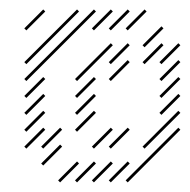

<svg xmlns="http://www.w3.org/2000/svg" viewBox="-20 -310 401 406"><path d="M35.7 -174.3 147.1 -285.7 142.9 -290 31.4 -178.6ZM35.7 -138.6 182.9 -285.7 178.6 -290 31.4 -142.9ZM35.7 -102.9 75.7 -142.9 71.4 -147.1 31.4 -107.1ZM35.7 -67.1 75.7 -107.1 71.4 -111.4 31.4 -71.4ZM35.7 -31.4 75.7 -71.4 71.4 -75.7 31.4 -35.7ZM35.7 4.3 75.7 -35.7 71.4 -40 31.4 0ZM71.4 4.3 111.4 -35.7 107.1 -40 67.1 0ZM71.4 40 111.4 0 107.1 -4.3 67.1 35.7ZM178.6 -245.7 218.6 -285.7 214.3 -290 174.3 -250ZM214.3 -245.7 254.3 -285.7 250 -290 210 -250ZM285.7 -210 325.7 -250 321.4 -254.3 281.4 -214.3ZM35.7 -245.7 75.7 -285.7 71.4 -290 31.4 -250ZM321.4 -174.3 361.4 -214.3 357.1 -218.6 317.1 -178.6ZM321.4 -138.6 361.4 -178.6 357.1 -182.9 317.1 -142.9ZM321.4 -102.9 361.4 -142.9 357.1 -147.1 317.1 -107.1ZM321.4 -67.1 361.4 -107.1 357.1 -111.4 317.1 -71.4ZM285.7 4.3 361.4 -71.4 357.1 -75.7 281.4 0ZM250 75.7 361.4 -35.7 357.1 -40 245.7 71.4ZM250 -245.7 290 -285.7 285.7 -290 245.7 -250ZM142.9 -138.6 218.6 -214.3 214.3 -218.6 138.6 -142.9ZM142.9 -102.9 182.9 -142.9 178.6 -147.1 138.6 -107.1ZM142.9 -67.1 182.9 -107.1 178.6 -111.4 138.6 -71.4ZM142.9 -31.4 182.9 -71.4 178.6 -75.7 138.6 -35.7ZM178.6 4.3 218.6 -35.7 214.3 -40 174.3 0ZM214.3 4.3 254.3 -35.7 250 -40 210 0ZM214.3 -174.3 254.3 -214.3 250 -218.6 210 -178.6ZM214.3 -138.6 254.3 -178.6 250 -182.9 210 -142.9ZM214.3 75.7 254.3 35.7 250 31.4 210 71.4ZM178.6 75.7 218.6 35.7 214.3 31.4 174.3 71.4ZM142.9 75.7 182.9 35.7 178.6 31.4 138.6 71.4ZM107.1 75.7 147.1 35.7 142.9 31.4 102.9 71.4ZM285.7 -174.3 325.7 -214.3 321.4 -218.6 281.4 -178.6Z"/></svg>

Font: Gossip Low Needlepoint
Style: Regular
Weight: 100
Width: 3
Designer: Deborah Khodanovich
Version: Version 1.001;Glyphs 3.3.1 (3343)